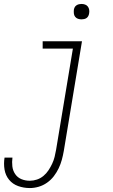

<svg xmlns="http://www.w3.org/2000/svg" viewBox="-52 -729 572 972"><path d="M99 223Q68 223 40 213Q12 203 -6 181Q-24 159 -29 129.5Q-34 100 -29 69H11Q8 91 10.5 113Q13 135 25 152.5Q37 170 56.5 178Q76 186 99 186Q117 186 135 180Q153 174 168 161.5Q183 149 193.5 133Q204 117 212 100Q220 83 224.5 65Q229 47 232 29L317 -483H164V-520H363L271 35Q267 58 261 80Q255 102 245 123Q235 144 220.5 163Q206 182 186 196Q166 210 143.5 216.5Q121 223 99 223ZM361 -631Q351 -631 342.5 -634Q334 -637 328.5 -644Q323 -651 322 -660.5Q321 -670 322 -680Q323 -686 326 -692Q329 -698 335 -702Q341 -706 347.5 -707.5Q354 -709 360 -709Q370 -709 378.5 -706Q387 -703 392.5 -696Q398 -689 399.5 -679.5Q401 -670 399 -660Q398 -654 395 -648Q392 -642 386.5 -638Q381 -634 374 -632.5Q367 -631 361 -631Z"/></svg>

Font: Iosevka SS18 Extralight
Style: Italic
Weight: 200
Italic angle: -9°
Monospace: yes
Designer: Belleve Invis
Foundry: Belleve Invis
Version: Version 25.1.1; ttfautohint (v1.8.4)